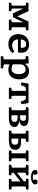

<svg xmlns="http://www.w3.org/2000/svg" viewBox="2022 -2824 1018 5102"><g transform="rotate(90 2531.0 -273.0)"><path d="M53 0V-66L103 -70Q119 -72 124.5 -82Q130 -92 130 -118V-404Q130 -430 124 -440.5Q118 -451 103 -452L47 -456L59 -522H275L411 -228L417 -230L553 -522H785V-456L737 -453Q717 -451 710.5 -442Q704 -433 704 -412V-110Q704 -89 710.5 -80Q717 -71 737 -69L785 -66V0H503V-65L542 -68Q559 -70 565.5 -78.5Q572 -87 572 -110V-378H569L441 -112L337 -104L209 -378H206V-114Q206 -91 211 -81Q216 -71 232 -69L276 -65V0Z M1157 14Q1072 14 1012 -18.5Q952 -51 919.5 -109.5Q887 -168 887 -247Q887 -338 922 -402.5Q957 -467 1019.5 -501.5Q1082 -536 1164 -536Q1263 -536 1321.5 -485Q1380 -434 1380 -343Q1380 -318 1378 -292.5Q1376 -267 1371 -242H1026Q1029 -165 1073 -126.5Q1117 -88 1189 -88Q1234 -88 1273 -103Q1312 -118 1345 -144L1390 -93Q1350 -45 1289 -15.5Q1228 14 1157 14ZM1026 -316H1248Q1251 -338 1251 -361Q1251 -407 1226.5 -433Q1202 -459 1155 -459Q1099 -459 1065.5 -421Q1032 -383 1026 -316Z M1476 216V149L1526 146Q1541 145 1549.5 136Q1558 127 1558 98V-383Q1558 -419 1550.5 -431Q1543 -443 1519 -445L1469 -448L1477 -517L1650 -529L1666 -521L1674 -434H1681Q1714 -483 1759 -509.5Q1804 -536 1872 -536Q1973 -536 2030.5 -469.5Q2088 -403 2088 -279Q2088 -141 2021.5 -63.5Q1955 14 1830 14Q1791 14 1753 5.5Q1715 -3 1690 -17V97Q1690 121 1697 132.5Q1704 144 1725 145L1796 150V216ZM1812 -72Q1878 -72 1913.5 -120.5Q1949 -169 1949 -266Q1949 -443 1825 -443Q1762 -443 1726 -406.5Q1690 -370 1690 -309V-106Q1708 -92 1743 -82Q1778 -72 1812 -72Z M2311 0V-66L2366 -70Q2382 -72 2388 -82Q2394 -92 2394 -118V-452H2351Q2318 -452 2298.5 -438Q2279 -424 2265 -386L2242 -314L2170 -333L2201 -522H2719L2750 -333L2678 -315L2654 -386Q2641 -425 2621.5 -438.5Q2602 -452 2569 -452H2526V-114Q2526 -91 2531 -80.5Q2536 -70 2552 -69L2608 -65V0Z M2833 0V-66L2883 -70Q2899 -72 2904.5 -82Q2910 -92 2910 -118V-404Q2910 -430 2904 -440.5Q2898 -451 2883 -452L2826 -456L2838 -522H3135Q3235 -522 3281.5 -490.5Q3328 -459 3328 -403Q3328 -354 3289 -319.5Q3250 -285 3185 -276V-275Q3232 -270 3270.5 -256.5Q3309 -243 3332.5 -216.5Q3356 -190 3356 -148Q3356 -108 3334 -74.5Q3312 -41 3262.5 -20.5Q3213 0 3130 0ZM3043 -297H3108Q3152 -297 3172 -322Q3192 -347 3192 -386Q3192 -423 3169 -440Q3146 -457 3100 -457Q3089 -457 3072.5 -456Q3056 -455 3043 -454ZM3113 -66Q3164 -66 3191 -85.5Q3218 -105 3218 -152Q3218 -195 3189 -213Q3160 -231 3111 -231H3043V-69Q3059 -68 3079 -67Q3099 -66 3113 -66Z M3453 0V-66L3503 -70Q3519 -72 3524.5 -82Q3530 -92 3530 -118V-404Q3530 -430 3524 -440.5Q3518 -451 3503 -452L3447 -456L3459 -522H3747V-456L3692 -452Q3675 -450 3669 -440Q3663 -430 3663 -407V-319Q3715 -324 3763 -324Q3857 -324 3908.5 -285Q3960 -246 3960 -171Q3960 -108 3929.5 -70.5Q3899 -33 3842.5 -16.5Q3786 0 3710 0ZM3981 0V-66L4025 -70Q4042 -71 4048.5 -79.5Q4055 -88 4055 -113V-409Q4055 -434 4048 -442.5Q4041 -451 4025 -453L3974 -456L3985 -522H4263V-457L4218 -454Q4199 -452 4193 -442.5Q4187 -433 4187 -412V-110Q4187 -89 4193 -79.5Q4199 -70 4218 -68L4263 -65V0ZM3726 -68Q3774 -68 3800 -90.5Q3826 -113 3826 -162Q3826 -210 3799.5 -230.5Q3773 -251 3727 -251Q3705 -251 3690.5 -250Q3676 -249 3663 -248V-72Q3679 -70 3694.5 -69Q3710 -68 3726 -68Z M4360 0V-66L4409 -70Q4425 -72 4430.5 -82Q4436 -92 4436 -118V-404Q4436 -430 4430.5 -440Q4425 -450 4409 -452L4357 -456L4367 -522H4637V-457L4595 -453Q4579 -451 4574 -441Q4569 -431 4569 -408V-217L4802 -399V-412Q4802 -435 4796 -443.5Q4790 -452 4772 -454L4726 -457L4735 -522H5015V-456L4968 -453Q4947 -451 4941 -442Q4935 -433 4935 -412V-110Q4935 -89 4941 -80Q4947 -71 4968 -69L5015 -66V0H4737V-65L4772 -68Q4790 -70 4796 -78.5Q4802 -87 4802 -110V-308L4569 -125V-114Q4569 -91 4574 -81Q4579 -71 4595 -69L4637 -65V0ZM4687 -588Q4601 -588 4548.5 -617Q4496 -646 4496 -697Q4496 -726 4514.5 -744Q4533 -762 4560 -762Q4590 -762 4607 -747Q4624 -732 4624 -706Q4624 -677 4606 -649Q4618 -643 4639.5 -639.5Q4661 -636 4687 -636Q4710 -636 4733.5 -639.5Q4757 -643 4770 -649Q4751 -677 4751 -706Q4751 -731 4768 -746.5Q4785 -762 4813 -762Q4844 -762 4862 -743.5Q4880 -725 4880 -697Q4880 -664 4854.5 -639.5Q4829 -615 4785.5 -601.5Q4742 -588 4687 -588Z"/></g></svg>

Font: Literata 7pt SemiBold
Style: Regular
Weight: 600
Designer: Latin by Veronika Burian and Jose Scaglione. Greek by Irene Vlachou. Cyrillic by Vera Evstafieva.
Foundry: TypeTogether
Version: Version 3.002